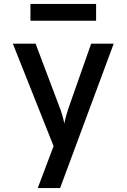

<svg xmlns="http://www.w3.org/2000/svg" viewBox="-20 -771 640 971"><path d="M171 180 251 -32 45 -550H160L277 -240Q286 -218 294 -192Q302 -166 305 -146Q309 -166 316.5 -192Q324 -218 332 -240L441 -550H555L284 180ZM134 -666V-751H466V-666Z"/></svg>

Font: JetBrains Mono SemiBold
Style: Regular
Weight: 472
Monospace: yes
Designer: Philipp Nurullin, Konstantin Bulenkov
Foundry: JetBrains
Version: Version 2.305; ttfautohint (v1.8.4.7-5d5b)